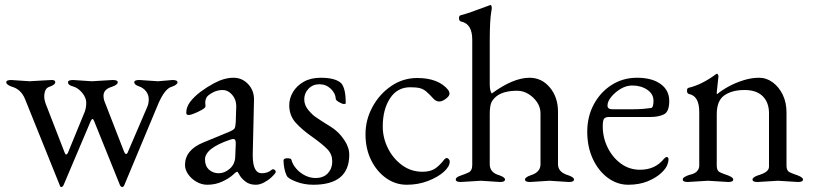

<svg xmlns="http://www.w3.org/2000/svg" viewBox="-20 -725 3254 768"><path d="M234 16Q230 23 226 23Q220 23 219 16L80 -329Q64 -368 28 -378Q5 -386 5 -396Q5 -405 25 -405L98 -400Q136 -402 158.5 -403.5Q181 -405 188 -405Q201 -405 201 -396Q201 -386 178 -378Q157 -372 157 -338Q157 -331 158.5 -325Q160 -319 162 -312L238 -116Q241 -107 245 -107Q249 -107 253 -117L319 -278Q325 -295 325 -314Q325 -334 309 -353.5Q293 -373 273 -379Q252 -384 252 -396Q252 -405 272 -405L347 -400L431 -405Q451 -405 451 -396Q451 -386 428 -378Q394 -368 394 -342Q394 -327 401 -312L476 -119Q480 -109 484 -109Q489 -109 492 -118L568 -295Q575 -309 575 -328Q575 -346 564 -360Q553 -374 535 -380Q517 -386 517 -396Q517 -405 537 -405L612 -400L670 -405Q690 -405 690 -396Q690 -386 667 -378Q640 -371 614 -312L477 16Q474 23 469 23Q464 23 460 16L356 -242Q353 -249 350 -249Q347 -249 343 -241Z M911 -25Q897 -12 869.5 1Q842 14 809 14Q787 14 766.5 2.5Q746 -9 733 -27.5Q720 -46 720 -65Q720 -125 793 -155L895 -197Q914 -205 918 -211Q922 -217 923 -237L925 -299V-301Q925 -327 908.5 -346Q892 -365 871 -365Q849 -365 830 -354.5Q811 -344 806 -335Q801 -325 801 -314L802 -300Q802 -294 788 -286Q774 -278 758 -271.5Q742 -265 735 -265Q725 -265 725 -274Q725 -297 741 -318Q757 -339 782.5 -358Q808 -377 836 -392Q877 -414 914 -414Q949 -414 973 -388Q997 -362 996 -325L991 -109V-103Q991 -32 1027 -32Q1051 -32 1067 -46Q1069 -48 1072 -48Q1076 -48 1079.5 -45Q1083 -42 1083 -37V-36Q1079 -28 1066 -16Q1053 -4 1036 5Q1019 14 1003 14Q978 14 961.5 1Q945 -12 938 -25Q931 -38 929 -38Q924 -38 911 -25ZM800 -87Q800 -61 816 -46.5Q832 -32 855 -32Q878 -32 899 -50Q920 -68 921 -99L923 -148V-153Q923 -169 914 -169Q908 -169 900 -166Q800 -132 800 -87Z M1377 -106Q1377 14 1233 14Q1196 14 1164 1.5Q1132 -11 1127 -22Q1115 -47 1114 -83Q1114 -92 1130 -92Q1145 -92 1146 -85Q1150 -68 1164.5 -51Q1179 -34 1199.5 -23.5Q1220 -13 1242 -13Q1274 -13 1291.5 -32Q1309 -51 1309 -79Q1309 -107 1291 -126.5Q1273 -146 1231 -176Q1188 -206 1162.5 -234.5Q1137 -263 1137 -304Q1137 -332 1152 -357Q1167 -382 1195 -398Q1223 -414 1263 -414Q1323 -414 1346 -391Q1363 -369 1363 -313Q1363 -309 1356 -309Q1349 -309 1336 -316.5Q1323 -324 1323 -330Q1322 -352 1303 -370Q1284 -388 1258 -388Q1231 -388 1214 -370Q1197 -352 1197 -328Q1197 -304 1214 -284Q1231 -264 1244 -256Q1250 -252 1259.5 -245.5Q1269 -239 1282 -231Q1299 -221 1310.5 -213Q1322 -205 1333 -194.5Q1344 -184 1357 -165Q1377 -136 1377 -106Z M1779 -79Q1779 -59 1755 -37.5Q1731 -16 1691.5 -1Q1652 14 1607 14Q1562 14 1524.5 -12.5Q1487 -39 1464.5 -84.5Q1442 -130 1442 -188Q1442 -246 1470 -297.5Q1498 -349 1545 -381Q1592 -413 1649 -413Q1734 -413 1773 -365Q1778 -357 1778 -350Q1778 -341 1763.5 -330Q1749 -319 1737 -319Q1725 -319 1715 -329Q1697 -349 1685 -359Q1673 -369 1659 -372.5Q1645 -376 1621 -376Q1569 -376 1540 -331.5Q1511 -287 1511 -219Q1511 -174 1531.5 -132.5Q1552 -91 1588 -64.5Q1624 -38 1670 -38Q1700 -38 1718.5 -49.5Q1737 -61 1758 -88Q1763 -93 1767 -93Q1771 -93 1775 -88.5Q1779 -84 1779 -79Z M1904 -2 1823 3Q1803 3 1803 -7Q1803 -16 1821 -22Q1839 -28 1854 -35Q1869 -42 1869 -65V-566Q1869 -630 1824 -639Q1816 -641 1816 -652Q1816 -663 1823 -664Q1849 -670 1939 -704L1941 -705Q1947 -705 1947 -693Q1947 -687 1946 -684Q1942 -662 1940.5 -631.5Q1939 -601 1939 -562V-388Q1939 -362 1947 -351Q2033 -414 2098 -414Q2147 -414 2179.5 -375Q2212 -336 2212 -278V-68Q2212 -36 2253 -24Q2276 -16 2276 -7Q2276 3 2256 3L2178 -2L2100 3Q2080 3 2080 -7Q2080 -16 2103 -24Q2142 -36 2142 -68V-272Q2142 -296 2128 -316.5Q2114 -337 2093 -349.5Q2072 -362 2049 -362Q1994 -362 1966 -340Q1950 -327 1944.5 -312.5Q1939 -298 1939 -268V-65Q1941 -34 1977 -24Q2000 -16 2000 -7Q2000 3 1980 3Z M2651 -71Q2647 -54 2626 -34Q2605 -14 2571 0Q2537 14 2493 14Q2449 14 2411.5 -13.5Q2374 -41 2351.5 -89Q2329 -137 2329 -198Q2329 -259 2355.5 -308Q2382 -357 2427 -385.5Q2472 -414 2528 -414Q2588 -414 2622.5 -389Q2657 -364 2657 -321Q2657 -278 2635.5 -267.5Q2614 -257 2580 -257H2416Q2402 -257 2396.5 -250.5Q2391 -244 2391 -220Q2391 -174 2411 -134Q2431 -94 2464.5 -70Q2498 -46 2540 -46Q2601 -46 2636 -90Q2643 -97 2647 -97Q2654 -97 2654 -87Q2654 -80 2651 -71ZM2410 -303Q2410 -288 2429 -288H2511Q2534 -288 2552.5 -289.5Q2571 -291 2584 -293Q2594 -294 2594 -322Q2594 -349 2569 -366Q2544 -383 2509 -383Q2485 -383 2462.5 -369.5Q2440 -356 2425 -337.5Q2410 -319 2410 -303Z M2812 -2 2731 3Q2711 3 2711 -7Q2711 -13 2719 -17.5Q2727 -22 2736 -25Q2745 -28 2747 -28Q2749 -28 2757 -32Q2765 -36 2767 -39Q2777 -49 2777 -62V-277Q2777 -341 2736 -349Q2728 -351 2728 -362Q2728 -373 2735 -374Q2787 -386 2845 -429Q2846 -430 2849 -430Q2851 -430 2854 -421L2847 -356Q2847 -349 2848 -348Q2867 -364 2894.5 -379Q2922 -394 2954 -404Q2986 -414 3016 -414Q3046 -414 3071 -395.5Q3096 -377 3111 -346Q3126 -315 3126 -275V-62Q3126 -42 3138.5 -36Q3151 -30 3172 -23Q3192 -15 3192 -7Q3192 3 3172 3L3092 -2L3010 3Q2990 3 2990 -7Q2990 -16 3013 -24Q3015 -24 3017 -25Q3051 -36 3055 -52Q3056 -54 3056 -57Q3056 -60 3056 -62V-272Q3056 -315 3031 -340Q3006 -365 2958 -365Q2909 -365 2878 -344Q2847 -323 2847 -268V-62Q2847 -42 2859.5 -36Q2872 -30 2893 -23Q2913 -15 2913 -7Q2913 3 2893 3Z"/></svg>

Font: Benne
Style: Regular
Weight: 400
Designer: John-Daniel Harrington
Version: Version 1.001